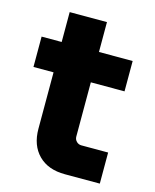

<svg xmlns="http://www.w3.org/2000/svg" viewBox="-100 -707 628 776"><g transform="rotate(15 214.5 -319.0)"><path d="M246 0Q175 0 135 -40.5Q95 -81 95 -150V-638H251V-159Q251 -147 259.5 -138.5Q268 -130 280 -130H392V0ZM11 -386V-513H392V-386Z"/></g></svg>

Font: MuseoModerno SemiBold
Style: Bold
Weight: 700
Version: Version 1.001